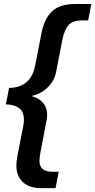

<svg xmlns="http://www.w3.org/2000/svg" viewBox="-20 -745 482 972"><path d="M186 207.5Q128.9 207.5 95.9 177Q63 146.5 63 94.2Q63 70.3 68.4 42.5L97.2 -104.5Q101.1 -122.1 101.1 -139.2Q101.1 -177.7 77.9 -196.5Q54.7 -215.3 9.8 -216.8L25.9 -299.8Q136.2 -302.2 157.7 -412.1L190.9 -581.1Q205.1 -651.9 244.4 -688.2Q283.7 -724.6 356.9 -724.6H442.4L426.3 -641.6H391.1Q350.1 -641.6 328.1 -618.9Q306.2 -596.2 294.9 -540L264.2 -381.3Q254.9 -335 221.4 -302.5Q188 -270 141.6 -259.8L141.1 -258.3Q176.3 -249 197.5 -224.6Q218.8 -200.2 218.8 -163.1Q218.8 -149.9 215.8 -136.2L185.1 24.4Q182.6 35.2 181.2 48.3Q179.7 61.5 179.7 69.8Q179.7 96.2 196 110.4Q212.4 124.5 243.2 124.5H277.3L261.2 207.5Z"/></svg>

Font: Arimo SemiBold
Style: Italic
Weight: 600
Italic angle: -12°
Version: Version 1.33